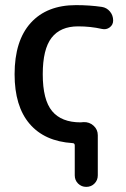

<svg xmlns="http://www.w3.org/2000/svg" viewBox="-20 -550 494 750"><path d="M263 9Q154 2 95.5 -66.5Q37 -135 37 -260Q37 -391 100 -460.5Q163 -530 277 -530Q330 -530 378 -523Q397 -520 409.5 -505Q422 -490 422 -470Q422 -453 408.5 -443Q395 -433 378 -437Q334 -447 285 -447Q216 -447 181.5 -402.5Q147 -358 147 -260Q147 -160 183.5 -116Q220 -72 295 -72Q297 -72 300.5 -72.5Q304 -73 306 -73Q329 -74 345.5 -59Q362 -44 362 -22V135Q362 154 349 167Q336 180 317 180Q298 180 285 167Q272 154 272 135V18Q272 9 263 9Z"/></svg>

Font: Rounded Mplus 1c Medium
Style: Regular
Weight: 500
Version: Version 1.059.20150529